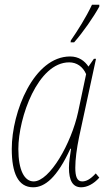

<svg xmlns="http://www.w3.org/2000/svg" viewBox="-20 -786 461 816"><path d="M280 -606H295C333 -649 378 -714 402 -758V-766H371C345 -711 310 -656 281 -614ZM121 10C170 10 222 -30 279 -154H282C278 -127 273 -98 273 -73C273 -19 289 10 325 10C350 10 378 -4 402 -31L387 -49C363 -23 346 -15 329 -15C307 -15 300 -37 300 -73C300 -109 306 -154 316 -203L388 -536H379L356 -503C340 -527 315 -546 278 -546C124 -546 30 -311 30 -153C30 -52 56 10 121 10ZM123 -15C84 -15 58 -62 58 -153C58 -287 141 -521 274 -521C306 -521 332 -503 346 -471L312 -310C283 -176 191 -15 123 -15Z"/></svg>

Font: Noto Serif Condensed Thin
Style: Italic
Weight: 100
Width: 3
Italic angle: -12°
Designer: Monotype Design Team
Foundry: Monotype Imaging Inc.
Version: Version 2.013